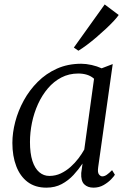

<svg xmlns="http://www.w3.org/2000/svg" viewBox="-20 -854 596 884"><path d="M432 -84Q428.5 -59.5 435.8 -50.8Q443 -42 451 -42Q461 -42 471.5 -49.2Q482 -56.5 496 -70.5L509 -49.5Q505.5 -43 492 -28.8Q478.5 -14.5 457.5 -2.2Q436.5 10 410.5 10Q383.5 10 367.8 -5.5Q352 -21 354 -57.5L360 -101Q342 -74 318.5 -48.5Q295 -23 264.2 -6.5Q233.5 10 193.5 10Q142 10 107.2 -16.2Q72.5 -42.5 54.8 -89Q37 -135.5 37 -196Q37 -242.5 50.2 -293.2Q63.5 -344 89.5 -391.5Q115.5 -439 153.8 -477.2Q192 -515.5 242.2 -538Q292.5 -560.5 354 -560.5Q376 -560.5 401.8 -554.8Q427.5 -549 448 -539.5L499 -559ZM413 -491.5Q399 -504 380.5 -509.8Q362 -515.5 340.5 -515.5Q297.5 -515.5 262.5 -497.2Q227.5 -479 200.5 -447.2Q173.5 -415.5 155 -374.8Q136.5 -334 127.2 -289Q118 -244 118 -200Q118 -148 129.2 -113.2Q140.5 -78.5 160.8 -61.2Q181 -44 207 -44Q235.5 -44 259.8 -55.5Q284 -67 304.5 -85.2Q325 -103.5 341 -124.5Q357 -145.5 368 -165.5ZM320 -635 462 -833.5 526.5 -785Q520 -775 504.8 -758.5Q489.5 -742 468.8 -722.5Q448 -703 425.2 -683.5Q402.5 -664 380.5 -647.5Q358.5 -631 341 -620.5Z"/></svg>

Font: Merriweather 36pt Light
Style: Italic
Weight: 300
Italic angle: -7.8°
Version: Version 2.101